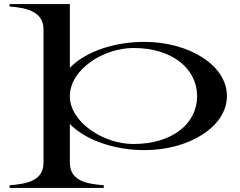

<svg xmlns="http://www.w3.org/2000/svg" viewBox="-20 -720 1176 940"><path d="M27 187V200H488V187C406 180 322 167 322 76V-113C399 -33 542 15 688 15C903 15 1091 -98 1091 -250C1091 -402 903 -515 687 -515C540 -515 399 -468 322 -388V-700H27V-688C111 -682 193 -663 193 -576V76C193 165 113 180 27 187ZM322 -249C322 -380 486 -485 634 -485C823 -485 945 -384 945 -249C945 -114 823 -15 633 -15C486 -15 322 -122 322 -249Z"/></svg>

Font: Sprat Extended Medium
Style: Regular
Weight: 500
Width: 9
Designer: Ethan Nakache
Foundry: Collletttivo
Version: Version 2.000;Glyphs 3.2 (3217)